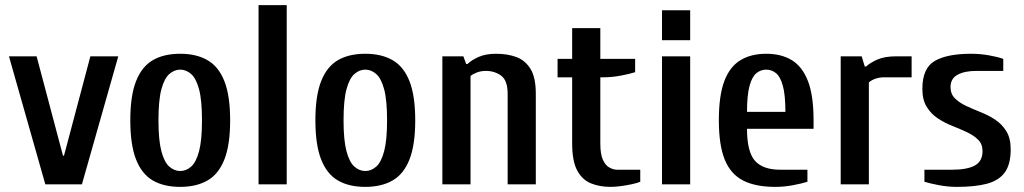

<svg xmlns="http://www.w3.org/2000/svg" viewBox="-20 -720 3999 750"><path d="M157 0 15 -500H123L226 -112H230L333 -500H442L300 0Z M684 10Q620 10 577 -15Q534 -40 511.5 -97Q489 -154 489 -250Q489 -346 511.5 -403Q534 -460 577 -485Q620 -510 684 -510Q747 -510 790.5 -485Q834 -460 856.5 -403Q879 -346 879 -250Q879 -154 856.5 -97Q834 -40 790.5 -15Q747 10 684 10ZM684 -52Q707 -52 726.5 -69Q746 -86 757.5 -129Q769 -172 769 -250Q769 -329 757.5 -371.5Q746 -414 726.5 -431Q707 -448 684 -448Q661 -448 641.5 -431Q622 -414 610.5 -371.5Q599 -329 599 -250Q599 -172 610.5 -129Q622 -86 641.5 -69Q661 -52 684 -52Z M990 0V-700H1100V0Z M1407 10Q1343 10 1300 -15Q1257 -40 1234.5 -97Q1212 -154 1212 -250Q1212 -346 1234.5 -403Q1257 -460 1300 -485Q1343 -510 1407 -510Q1470 -510 1513.5 -485Q1557 -460 1579.5 -403Q1602 -346 1602 -250Q1602 -154 1579.5 -97Q1557 -40 1513.5 -15Q1470 10 1407 10ZM1407 -52Q1430 -52 1449.5 -69Q1469 -86 1480.5 -129Q1492 -172 1492 -250Q1492 -329 1480.5 -371.5Q1469 -414 1449.5 -431Q1430 -448 1407 -448Q1384 -448 1364.5 -431Q1345 -414 1333.5 -371.5Q1322 -329 1322 -250Q1322 -172 1333.5 -129Q1345 -86 1364.5 -69Q1384 -52 1407 -52Z M1708 0V-500H1790L1801 -470H1806Q1823 -486 1850.5 -498Q1878 -510 1918 -510Q1963 -510 1997.5 -497Q2032 -484 2052.5 -450.5Q2073 -417 2073 -353V0H1963V-353Q1963 -406 1937.5 -424.5Q1912 -443 1878 -443Q1859 -443 1843 -437Q1827 -431 1818 -423V0Z M2365 10Q2323 10 2289 -3.5Q2255 -17 2235 -53.5Q2215 -90 2215 -160V-418H2158V-490H2215V-610H2325V-490H2461V-438Q2439 -431 2404.5 -424.5Q2370 -418 2335 -418H2325V-160Q2325 -118 2335 -96Q2345 -74 2360.5 -65.5Q2376 -57 2391 -57H2481V-10Q2469 -5 2448.5 -0.5Q2428 4 2405.5 7Q2383 10 2365 10Z M2566 0V-500H2676V0ZM2566 -563V-680H2676V-563Z M3008 10Q2931 10 2882.5 -15Q2834 -40 2811 -96.5Q2788 -153 2788 -250Q2788 -347 2809.5 -403.5Q2831 -460 2872.5 -485Q2914 -510 2973 -510Q3032 -510 3073 -485Q3114 -460 3136 -403.5Q3158 -347 3158 -250V-217H2898Q2898 -127 2929 -92Q2960 -57 3028 -57H3134V-10Q3112 -3 3077.5 3.5Q3043 10 3008 10ZM2898 -283H3048Q3048 -349 3038 -385Q3028 -421 3011 -434.5Q2994 -448 2973 -448Q2952 -448 2935 -434.5Q2918 -421 2908 -385Q2898 -349 2898 -283Z M3264 0V-500H3346L3358 -460H3363Q3379 -475 3407.5 -487.5Q3436 -500 3481 -500H3541V-418H3434Q3415 -418 3399.5 -412.5Q3384 -407 3374 -398V0Z M3718 10Q3683 10 3648.5 3.5Q3614 -3 3591 -10V-57H3698Q3758 -57 3788 -73.5Q3818 -90 3818 -130Q3818 -157 3801 -174Q3784 -191 3757.5 -203.5Q3731 -216 3700.5 -228Q3670 -240 3643.5 -257.5Q3617 -275 3600 -302.5Q3583 -330 3583 -373Q3583 -454 3631.5 -482Q3680 -510 3773 -510Q3808 -510 3842.5 -504Q3877 -498 3899 -490V-443H3793Q3748 -443 3720.5 -428Q3693 -413 3693 -380Q3693 -353 3710 -336Q3727 -319 3753.5 -306.5Q3780 -294 3810.5 -282Q3841 -270 3867.5 -252.5Q3894 -235 3911 -207.5Q3928 -180 3928 -137Q3928 -78 3905 -46.5Q3882 -15 3836 -2.5Q3790 10 3718 10Z"/></svg>

Font: Cuprum SemiBold
Style: Regular
Weight: 600
Designer: Jovanny Lemonad
Foundry: Jovanny Lemonad
Version: Version 3.000